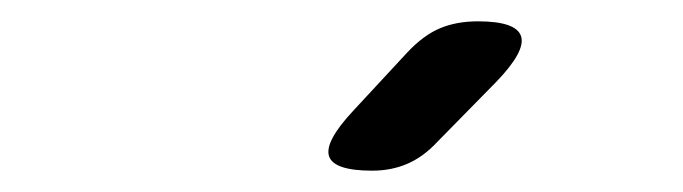

<svg xmlns="http://www.w3.org/2000/svg" viewBox="-20 -805 640 180"><path d="M329 -645Q293 -645 288.5 -658.5Q284 -672 311 -701L362 -756Q377 -772 392.5 -778.5Q408 -785 428 -785Q464 -785 468.5 -771Q473 -757 445 -728L390 -672Q377 -658 362 -651.5Q347 -645 329 -645Z"/></svg>

Font: Maple Mono Medium
Style: Italic
Weight: 500
Italic angle: -10°
Monospace: yes
Designer: subframe7536
Version: Version 7.000